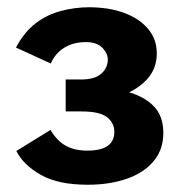

<svg xmlns="http://www.w3.org/2000/svg" viewBox="-20 -501 503 529"><path d="M222 8Q140 8 92 -19.5Q44 -47 25 -85L119 -143Q132 -122 146 -110Q160 -98 178.5 -92Q197 -86 221 -86Q258 -86 276.5 -99Q295 -112 295 -138Q295 -162 275 -178Q255 -194 204 -194H161V-282H204Q241 -282 259 -298Q277 -314 277 -337Q277 -354 262 -369.5Q247 -385 216 -385Q182 -385 157 -369.5Q132 -354 120 -326L24 -370Q47 -413 78.5 -437Q110 -461 148.5 -471Q187 -481 225 -481Q280 -481 322 -465.5Q364 -450 388 -421.5Q412 -393 412 -354Q412 -312 385.5 -283Q359 -254 317.5 -239Q276 -224 230 -224V-260Q288 -260 333 -247.5Q378 -235 404 -208Q430 -181 430 -135Q430 -88 402.5 -56Q375 -24 328 -8Q281 8 222 8Z"/></svg>

Font: Ysabeau SC ExtraBold
Style: Regular
Weight: 800
Designer: Christian Thalmann (Catharsis Fonts)
Version: Version 2.001;gftools[0.9.30]; featfreeze: smcp